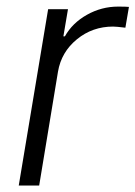

<svg xmlns="http://www.w3.org/2000/svg" viewBox="-20 -574 419 594"><path d="M38 0 128.9 -545.5H190.3L176.1 -461.6H180.8Q203.8 -502.8 248.9 -528.2Q294 -553.6 345.5 -553.6Q370.4 -553.6 378.9 -552.6L367.9 -488.3Q339.5 -491.8 329.9 -491.8Q266 -491.8 217.9 -452.4Q169.7 -413 159.4 -352.3L101.2 0Z"/></svg>

Font: Karasuma Gothic
Style: Light Italic
Weight: 300
Italic angle: 9.39998°
Designer: Rasmus Andersson / Ryoko Nishizuka
Foundry: rsms
Version: Version 1.00